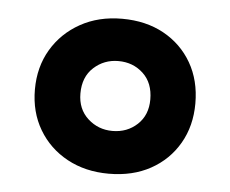

<svg xmlns="http://www.w3.org/2000/svg" viewBox="-36 -764 499 416"><g transform="rotate(5 214.0 -555.5)"><path d="M214 -387Q163 -387 123.5 -408.5Q84 -430 61.5 -468Q39 -506 39 -555Q39 -604 61.5 -642Q84 -680 123.5 -702Q163 -724 214 -724Q266 -724 305 -702.5Q344 -681 366 -643Q388 -605 388 -555Q388 -506 366 -468Q344 -430 305 -408.5Q266 -387 214 -387ZM214 -480Q246 -480 268 -500.5Q290 -521 290 -555Q290 -591 268 -611.5Q246 -632 214 -632Q183 -632 160.5 -611.5Q138 -591 138 -555Q138 -521 160.5 -500.5Q183 -480 214 -480Z"/></g></svg>

Font: Noto Sans Myanmar
Style: Regular
Weight: 400
Designer: Monotype Design Team
Foundry: Monotype Imaging Inc.
Version: Version 2.107